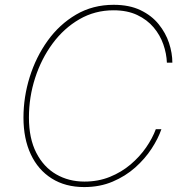

<svg xmlns="http://www.w3.org/2000/svg" viewBox="-20 -757 756 787"><path d="M325.2 9.8Q248 9.8 192.1 -25.4Q136.2 -60.5 106.2 -124.5Q76.2 -188.5 76.2 -274.9Q76.2 -359.4 101.8 -441.4Q127.4 -523.4 175.5 -590.3Q223.6 -657.2 292 -697.3Q360.4 -737.3 445.8 -737.3Q510.3 -737.3 555.9 -715.3Q601.6 -693.4 630.4 -657.7Q659.2 -622.1 672.9 -580.6Q686.5 -539.1 686.5 -500H664.1Q662.6 -537.6 649.4 -575.4Q636.2 -613.3 609.6 -644.8Q583 -676.3 542.2 -695.6Q501.5 -714.8 445.3 -714.8Q369.1 -714.8 305.7 -678.2Q242.2 -641.6 195.8 -578.9Q149.4 -516.1 124 -437.5Q98.6 -358.9 98.6 -275.4Q98.6 -189.5 128.7 -130.9Q158.7 -72.3 210.2 -42.5Q261.7 -12.7 326.2 -12.7Q382.8 -12.7 430.4 -32Q478 -51.3 515.4 -83Q552.7 -114.7 578.9 -152.6Q605 -190.4 618.7 -227.5H641.6Q628.4 -189 601.3 -147.5Q574.2 -106 534.2 -70.3Q494.1 -34.7 441.7 -12.5Q389.2 9.8 325.2 9.8Z"/></svg>

Font: Inter 16pt Thin
Style: Italic
Weight: 250
Italic angle: -9.3988°
Version: Version 4.001;git-66647c0bb